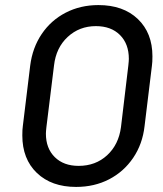

<svg xmlns="http://www.w3.org/2000/svg" viewBox="-20 -728 643 757"><path d="M68 -194Q68 -218 70 -231L99 -469Q108 -540 144.5 -594Q181 -648 239 -678Q297 -708 368 -708Q466 -708 523.5 -653Q581 -598 581 -506Q581 -482 579 -469L550 -231Q542 -160 505 -105.5Q468 -51 410 -21Q352 9 280 9Q183 9 125.5 -46Q68 -101 68 -194ZM457 -227 486 -470Q488 -488 488 -496Q488 -555 453 -590Q418 -625 358 -625Q293 -625 247 -582.5Q201 -540 193 -470L163 -227Q161 -209 161 -201Q161 -143 196 -108.5Q231 -74 290 -74Q357 -74 402.5 -116Q448 -158 457 -227Z"/></svg>

Font: Barlow Medium
Style: Italic
Weight: 500
Italic angle: -7°
Designer: Jeremy Tribby
Foundry: Tribby Type
Version: Version 1.408